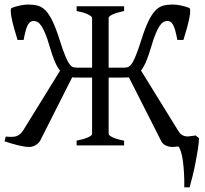

<svg xmlns="http://www.w3.org/2000/svg" viewBox="-20 -643 907 849"><path d="M766.1 -67.9Q772.9 -56.6 779.5 -50.5Q786.1 -44.4 794.7 -41.7Q803.2 -39.1 815.4 -40Q827.6 -41 845.2 -43.9L860.4 -31.7Q858.9 -8.3 854.5 20.3Q850.1 48.8 844.2 78.4Q838.4 107.9 831.5 135.7Q824.7 163.6 818.4 185.5H794.9Q795.4 152.8 793.7 123Q792 93.3 788.8 69.3Q785.6 45.4 780.3 28.3Q774.9 11.2 768.1 4.4Q761.2 5.4 754.4 6.1Q747.6 6.8 741.7 6.8Q727.5 6.8 713.4 0.5Q699.2 -5.9 692.4 -20L549.8 -301.3Q545.9 -300.8 542 -300.5Q538.1 -300.3 533.7 -300.3Q526.4 -300.3 517.1 -300Q507.8 -299.8 498 -299.8H460.4V-50.8Q460.4 -44.9 476.8 -36.4Q493.2 -27.8 528.8 -21V0H318.8V-21Q352.1 -27.8 369.6 -35.9Q387.2 -43.9 387.2 -50.8V-299.8H349.6Q329.1 -299.8 314.9 -300.3H307.1Q303.2 -300.3 299.3 -301.3L157.2 -20Q150.4 -8.8 137 -1Q123.5 6.8 109.4 6.8Q90.3 6.8 61.3 -0.2Q32.2 -7.3 0 -18.1L5.4 -39.1Q22 -37.6 33.4 -37.8Q44.9 -38.1 53.7 -41.3Q62.5 -44.4 69.3 -50.8Q76.2 -57.1 83.5 -67.9L245.6 -330.6Q232.4 -346.7 221.7 -372.6Q210.9 -398.4 199.7 -437Q189.5 -472.7 180.2 -494.6Q170.9 -516.6 162.4 -529.1Q153.8 -541.5 145.5 -545.9Q137.2 -550.3 128.9 -550.3Q121.6 -550.3 115.5 -546.9Q109.4 -543.5 104 -534.4Q98.6 -525.4 94 -509Q89.4 -492.7 84.5 -466.3H57.6Q49.3 -492.7 42.5 -517.3Q35.6 -542 31.7 -561.5Q27.8 -581.1 27.6 -593.5Q27.3 -606 31.7 -607.9Q39.6 -610.8 49.1 -613.8Q58.6 -616.7 68.4 -618.7Q78.1 -620.6 87.2 -621.8Q96.2 -623 103.5 -623Q127.4 -623 146.2 -618.2Q165 -613.3 181.2 -596.9Q197.3 -580.6 212.4 -549.3Q227.5 -518.1 244.1 -465.3Q258.3 -420.4 268.6 -395.8Q278.8 -371.1 287.4 -359.6Q295.9 -348.1 304.2 -345.9Q312.5 -343.8 323.2 -343.8H387.2V-564Q387.2 -569.8 370.6 -578.6Q354 -587.4 318.8 -594.2V-615.2H528.8V-594.2Q495.6 -587.4 478 -579.1Q460.4 -570.8 460.4 -564V-343.8H525.4Q536.1 -343.8 544.4 -345.9Q552.7 -348.1 561.3 -359.6Q569.8 -371.1 580.1 -395.8Q590.3 -420.4 604.5 -465.3Q621.1 -518.1 636.2 -549.3Q651.4 -580.6 667.5 -596.9Q683.6 -613.3 702.1 -618.2Q720.7 -623 745.1 -623Q752.4 -623 761.5 -621.8Q770.5 -620.6 780.3 -618.7Q790 -616.7 799.6 -613.8Q809.1 -610.8 816.9 -607.9Q821.3 -606 821 -593.5Q820.8 -581.1 816.9 -561.5Q813 -542 806.2 -517.3Q799.3 -492.7 791 -466.3H764.2Q759.3 -492.7 754.6 -509Q750 -525.4 744.6 -534.4Q739.3 -543.5 733.2 -546.9Q727.1 -550.3 719.7 -550.3Q711.4 -550.3 703.1 -545.9Q694.8 -541.5 686.3 -529.1Q677.7 -516.6 668.5 -494.6Q659.2 -472.7 648.9 -437Q637.7 -398.9 627 -373Q616.2 -347.2 603.5 -331.1Z"/></svg>

Font: Noto Serif Devanagari
Style: Bold
Weight: 700
Designer: Monotype Design Team
Foundry: Monotype Imaging Inc.
Version: Version 1.01